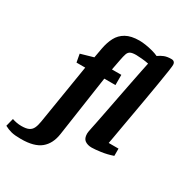

<svg xmlns="http://www.w3.org/2000/svg" viewBox="-363 -895 1173 1238"><g transform="rotate(30 223.5 -276.0)"><path d="M-29 190Q-75 190 -101 183.5Q-127 177 -153 163L-138 104Q-124 109 -106 112.5Q-88 116 -69 116Q-34 116 -15 107Q4 98 13.5 78.5Q23 59 28 28L100 -416H35L24 -476L118 -503L131 -575Q140 -624 159.5 -661.5Q179 -699 217 -720.5Q255 -742 317 -742Q337 -742 363.5 -738Q390 -734 416 -727Q442 -720 461 -711Q480 -725 501.5 -733.5Q523 -742 554 -742Q568 -742 575 -734.5Q582 -727 582 -715Q582 -711 581 -700.5Q580 -690 577 -669Q570 -622 560 -562.5Q550 -503 539 -439Q528 -375 517 -313.5Q506 -252 497 -200.5Q488 -149 482 -114.5Q476 -80 474 -71H547V-17Q504 -2 460 4Q416 10 393 10Q363 10 343 -4Q323 -18 323 -54Q323 -59 324.5 -69Q326 -79 330 -97.5Q334 -116 340 -146Q350 -195 361 -252.5Q372 -310 383.5 -368.5Q395 -427 405.5 -480.5Q416 -534 424.5 -576Q433 -618 438 -641Q416 -646 386.5 -648.5Q357 -651 345 -651Q316 -651 302 -644Q288 -637 282 -619.5Q276 -602 270 -570L255 -492H325V-416H242L176 35Q165 111 117 150.5Q69 190 -29 190Z"/></g></svg>

Font: Manuale ExtraBold
Style: Italic
Weight: 800
Italic angle: -11°
Designer: Eduardo Tunni / Pablo Cosgaya
Foundry: Eduardo Tunni / Pablo Cosgaya
Version: Version 1.002